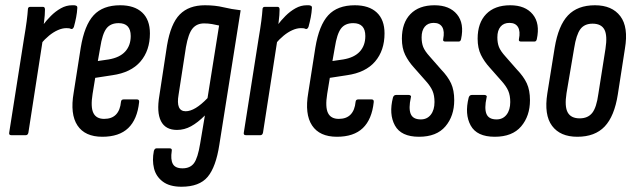

<svg xmlns="http://www.w3.org/2000/svg" viewBox="-20 -514 2409 730"><path d="M23 0Q13 0 15 -10L71 -366Q78 -407 81.5 -434Q85 -461 86 -478Q86 -488 95 -488H143Q151 -488 151 -478Q151 -458 147.5 -431Q144 -404 142 -388L145 -378L88 -10Q86 0 78 0ZM135 -347 142 -417Q156 -436 173.5 -453.5Q191 -471 211.5 -482.5Q232 -494 254 -494Q258 -494 262 -494Q266 -494 270 -492Q274 -491 274 -484Q273 -466 269.5 -448Q266 -430 261 -412Q257 -402 250 -404Q246 -406 242.5 -406.5Q239 -407 232 -407Q217 -407 200 -399.5Q183 -392 166.5 -378.5Q150 -365 135 -347Z M369 6Q303 6 274.5 -37Q246 -80 260 -161L287 -333Q301 -418 336 -456Q371 -494 437 -494Q491 -494 520.5 -466.5Q550 -439 550 -387Q550 -322 514 -280Q478 -238 407 -228L342 -218L332 -157Q324 -107 335 -84.5Q346 -62 376 -62Q405 -62 421 -78.5Q437 -95 440 -127Q441 -136 450 -136H501Q510 -136 509 -126Q502 -60 467.5 -27Q433 6 369 6ZM352 -282 393 -288Q435 -295 456 -318Q477 -341 477 -377Q477 -426 431 -426Q400 -426 384.5 -405.5Q369 -385 361 -333Z M759 -494Q798 -494 829 -486.5Q860 -479 895 -475L814 36Q801 121 769.5 158.5Q738 196 670 196Q625 196 599 176.5Q573 157 565.5 126Q558 95 565 60Q568 50 575 50H625Q635 50 633 60Q628 92 637 109Q646 126 674 126Q703 126 717.5 106.5Q732 87 741 32L759 -75Q732 -48 706.5 -34Q681 -20 653 -20Q609 -20 592 -53.5Q575 -87 586 -151L615 -341Q629 -424 663.5 -459Q698 -494 759 -494ZM686 -91Q721 -91 769 -141L813 -417Q800 -420 786 -422.5Q772 -425 756 -425Q728 -425 712 -405.5Q696 -386 687 -335L659 -154Q648 -91 686 -91Z M915 0Q905 0 907 -10L963 -366Q970 -407 973.5 -434Q977 -461 978 -478Q978 -488 987 -488H1035Q1043 -488 1043 -478Q1043 -458 1039.5 -431Q1036 -404 1034 -388L1037 -378L980 -10Q978 0 970 0ZM1027 -347 1034 -417Q1048 -436 1065.5 -453.5Q1083 -471 1103.5 -482.5Q1124 -494 1146 -494Q1150 -494 1154 -494Q1158 -494 1162 -492Q1166 -491 1166 -484Q1165 -466 1161.5 -448Q1158 -430 1153 -412Q1149 -402 1142 -404Q1138 -406 1134.5 -406.5Q1131 -407 1124 -407Q1109 -407 1092 -399.5Q1075 -392 1058.5 -378.5Q1042 -365 1027 -347Z M1261 6Q1195 6 1166.5 -37Q1138 -80 1152 -161L1179 -333Q1193 -418 1228 -456Q1263 -494 1329 -494Q1383 -494 1412.5 -466.5Q1442 -439 1442 -387Q1442 -322 1406 -280Q1370 -238 1299 -228L1234 -218L1224 -157Q1216 -107 1227 -84.5Q1238 -62 1268 -62Q1297 -62 1313 -78.5Q1329 -95 1332 -127Q1333 -136 1342 -136H1393Q1402 -136 1401 -126Q1394 -60 1359.5 -27Q1325 6 1261 6ZM1244 -282 1285 -288Q1327 -295 1348 -318Q1369 -341 1369 -377Q1369 -426 1323 -426Q1292 -426 1276.5 -405.5Q1261 -385 1253 -333Z M1573 6Q1505 6 1481.5 -37Q1458 -80 1474 -143Q1477 -153 1486 -153H1534Q1539 -153 1541.5 -150Q1544 -147 1542 -143Q1533 -102 1541.5 -81Q1550 -60 1580 -60Q1604 -60 1618 -78Q1632 -96 1632 -126Q1632 -151 1624.5 -168.5Q1617 -186 1599 -206L1554 -257Q1533 -280 1520.5 -305.5Q1508 -331 1508 -367Q1508 -427 1540.5 -460.5Q1573 -494 1632 -494Q1689 -494 1717.5 -459.5Q1746 -425 1733 -365Q1731 -356 1724 -356H1673Q1663 -356 1665 -365Q1671 -395 1661.5 -411Q1652 -427 1629 -427Q1607 -427 1595 -412.5Q1583 -398 1583 -372Q1583 -351 1589 -335.5Q1595 -320 1614 -299L1657 -250Q1683 -223 1695 -197Q1707 -171 1707 -133Q1707 -73 1673.5 -33.5Q1640 6 1573 6Z M1861 6Q1793 6 1769.5 -37Q1746 -80 1762 -143Q1765 -153 1774 -153H1822Q1827 -153 1829.5 -150Q1832 -147 1830 -143Q1821 -102 1829.5 -81Q1838 -60 1868 -60Q1892 -60 1906 -78Q1920 -96 1920 -126Q1920 -151 1912.5 -168.5Q1905 -186 1887 -206L1842 -257Q1821 -280 1808.5 -305.5Q1796 -331 1796 -367Q1796 -427 1828.5 -460.5Q1861 -494 1920 -494Q1977 -494 2005.5 -459.5Q2034 -425 2021 -365Q2019 -356 2012 -356H1961Q1951 -356 1953 -365Q1959 -395 1949.5 -411Q1940 -427 1917 -427Q1895 -427 1883 -412.5Q1871 -398 1871 -372Q1871 -351 1877 -335.5Q1883 -320 1902 -299L1945 -250Q1971 -223 1983 -197Q1995 -171 1995 -133Q1995 -73 1961.5 -33.5Q1928 6 1861 6Z M2175 6Q2110 6 2079 -35.5Q2048 -77 2061 -159L2089 -333Q2103 -417 2139.5 -455.5Q2176 -494 2242 -494Q2307 -494 2338.5 -452.5Q2370 -411 2356 -329L2329 -155Q2316 -72 2279 -33Q2242 6 2175 6ZM2184 -64Q2215 -64 2231.5 -84.5Q2248 -105 2255 -157L2282 -328Q2290 -379 2278 -401.5Q2266 -424 2233 -424Q2202 -424 2186.5 -403Q2171 -382 2163 -331L2134 -160Q2126 -109 2138.5 -86.5Q2151 -64 2184 -64Z"/></svg>

Font: Sofia Sans Extra Condensed Medium
Style: Italic
Weight: 500
Italic angle: -9°
Version: Version 4.100